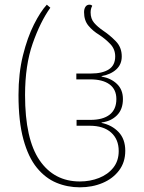

<svg xmlns="http://www.w3.org/2000/svg" viewBox="-20 -790 614 820"><path d="M321 10Q268 10 221 -9.5Q174 -29 137.5 -73.5Q101 -118 80 -194.5Q59 -271 59 -384Q59 -477 78 -553.5Q97 -630 125 -685.5Q153 -741 180 -770L195 -757Q152 -697 119.5 -604Q87 -511 87 -384Q87 -196 149 -105.5Q211 -15 321 -15Q365 -15 403 -30Q441 -45 464 -74Q487 -103 487 -145Q487 -195 454.5 -224Q422 -253 363 -253H307V-278H366Q420 -278 448.5 -300.5Q477 -323 477 -367Q477 -408 448 -429.5Q419 -451 365 -451H306V-476H368Q417 -476 444.5 -493.5Q472 -511 472 -549Q472 -580 451 -602Q430 -624 404 -641Q376 -658 357.5 -680.5Q339 -703 339 -738Q339 -752 345 -761Q351 -770 362 -770Q370 -770 374 -765Q367 -753 367 -737Q367 -710 382 -692.5Q397 -675 422 -658Q449 -640 474.5 -614Q500 -588 500 -549Q500 -515 476.5 -493.5Q453 -472 414 -465V-463Q454 -456 479.5 -431.5Q505 -407 505 -367Q505 -323 479.5 -297.5Q454 -272 414 -267V-265Q458 -256 486.5 -226Q515 -196 515 -146Q515 -97 488.5 -62Q462 -27 418 -8.5Q374 10 321 10Z"/></svg>

Font: Noto Serif Georgian SemiCondensed Thin
Style: Regular
Weight: 100
Width: 4
Designer: Monotype Design Team, Akaki Razmadze
Foundry: Google LLC
Version: Version 2.003; ttfautohint (v1.8.4.7-5d5b)